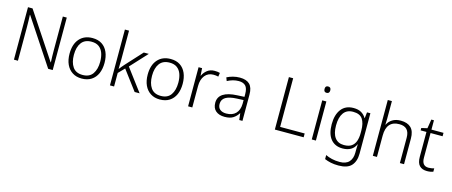

<svg xmlns="http://www.w3.org/2000/svg" viewBox="-55 -1522 5941 2524"><g transform="rotate(15 2916.0 -260.0)"><path d="M573.7 -713.9H627.4V0H565.4L152.8 -624H149.4Q151.4 -585 152.6 -541.5Q153.8 -498 153.8 -450.2V0H99.6V-713.9H161.6L573.7 -91.8H577.6Q575.7 -123 574.7 -171.6Q573.7 -220.2 573.7 -261.2Z M1261.2 -266.1Q1261.2 -184.1 1233.9 -121.1Q1206.1 -59.1 1152.6 -24.7Q1099.1 9.8 1022 9.8Q947.8 9.8 895.5 -24.4Q842.3 -58.1 813.7 -120.1Q785.2 -182.1 785.2 -266.1Q785.2 -396 849.6 -469Q914.1 -542 1026.4 -542Q1102.5 -542 1154.8 -507.8Q1207 -473.6 1234.1 -411.4Q1261.2 -349.1 1261.2 -266.1ZM844.2 -266.1Q844.2 -164.1 887.2 -101.6Q930.2 -39.1 1022 -39.1Q1115.2 -39.1 1158.7 -101.6Q1202.1 -164.1 1202.1 -266.1Q1202.1 -332.5 1184.1 -383.3Q1166 -434.1 1127.2 -463.1Q1088.4 -492.2 1025.4 -492.2Q934.1 -492.2 889.2 -432.1Q844.2 -372.1 844.2 -266.1Z M1406.2 0V-759.8H1462.4V-374Q1462.4 -357.9 1462.2 -341.3Q1461.9 -324.7 1461.4 -307.6Q1460.9 -290.5 1460.7 -273.2Q1460.4 -255.9 1460.4 -238.8H1461.4Q1474.1 -254.9 1490.7 -275.4Q1507.3 -295.9 1522.5 -312L1724.1 -532.2H1792.5L1582 -304.2L1810.1 0H1742.2L1542.5 -266.1L1462.4 -184.1V0Z M2324.7 -266.1Q2324.7 -184.1 2297.4 -121.1Q2269.5 -59.1 2216.1 -24.7Q2162.6 9.8 2085.4 9.8Q2011.2 9.8 1959 -24.4Q1905.8 -58.1 1877.2 -120.1Q1848.6 -182.1 1848.6 -266.1Q1848.6 -396 1913.1 -469Q1977.5 -542 2089.8 -542Q2166 -542 2218.3 -507.8Q2270.5 -473.6 2297.6 -411.4Q2324.7 -349.1 2324.7 -266.1ZM1907.7 -266.1Q1907.7 -164.1 1950.7 -101.6Q1993.7 -39.1 2085.4 -39.1Q2178.7 -39.1 2222.2 -101.6Q2265.6 -164.1 2265.6 -266.1Q2265.6 -332.5 2247.6 -383.3Q2229.5 -434.1 2190.7 -463.1Q2151.9 -492.2 2088.9 -492.2Q1997.6 -492.2 1952.6 -432.1Q1907.7 -372.1 1907.7 -266.1Z M2687.5 -541Q2730 -541 2759.8 -532.2L2752 -480Q2720.7 -487.8 2685.5 -487.8Q2611.8 -487.8 2569.3 -434.3Q2526.9 -380.9 2526.9 -292V0H2469.7V-532.2H2517.6L2523.9 -432.1H2526.9Q2546.9 -477.1 2587.4 -509Q2627.9 -541 2687.5 -541Z M3031.2 -541Q3121.1 -541 3165.3 -497.1Q3209.5 -453.1 3209.5 -357.9V0H3166L3155.3 -89.8H3153.3Q3125.5 -44.9 3083.3 -17.6Q3041 9.8 2967.3 9.8Q2891.1 9.8 2846.7 -28.1Q2802.2 -65.9 2802.2 -139.2Q2802.2 -217.8 2866.7 -259.8Q2931.2 -301.8 3056.2 -307.1L3153.3 -312V-349.1Q3153.3 -428.2 3121.8 -460.7Q3090.3 -493.2 3029.3 -493.2Q2988.3 -493.2 2950.2 -482.7Q2912.1 -472.2 2874 -452.1L2856.4 -498Q2893.1 -517.1 2938.2 -529.1Q2983.4 -541 3031.2 -541ZM3153.3 -216.8V-268.1L3063.5 -264.2Q2961.4 -259.8 2911.4 -229.5Q2861.3 -199.2 2861.3 -138.2Q2861.3 -88.9 2892.3 -63.5Q2923.3 -38.1 2977.1 -38.1Q3060.1 -38.1 3105.7 -85Q3151.4 -131.8 3153.3 -216.8Z M4042.5 -51.8V0H3650.4V-713.9H3708.5V-51.8Z M4181.2 -729Q4221.2 -729 4221.2 -686Q4221.2 -642.1 4181.2 -642.1Q4143.1 -642.1 4143.1 -686Q4143.1 -729 4181.2 -729ZM4152.8 0V-532.2H4209V0Z M4579.1 -542Q4642.1 -542 4683.6 -518.1Q4725.1 -494.1 4750 -451.2H4752.9L4762.2 -532.2H4808.1V17.1Q4808.1 122.1 4754.6 181.2Q4701.2 240.2 4579.1 240.2Q4519 240.2 4473.1 230.2Q4427.2 220.2 4389.2 204.1V148.9Q4427.2 168 4475.6 179.4Q4523.9 190.9 4581.1 190.9Q4668 190.9 4709.5 145Q4751 99.1 4751 20V-11.2Q4751 -32.2 4752 -53.2Q4752.9 -74.2 4753.9 -94.2H4751Q4729 -42 4683.1 -16.1Q4637.2 9.8 4573.2 9.8Q4469.2 9.8 4411.6 -60.1Q4354 -129.9 4354 -262.2Q4354 -391.1 4411.6 -466.6Q4469.2 -542 4579.1 -542ZM4585 -492.2Q4499 -492.2 4456.1 -431.6Q4413.1 -371.1 4413.1 -261.2Q4413.1 -151.9 4455.6 -95Q4498 -38.1 4579.1 -38.1Q4645.5 -38.1 4682.6 -64.9Q4720.2 -91.8 4736.1 -138.9Q4752 -186 4752 -246.1V-279.8Q4752 -381.8 4714.6 -437Q4677.2 -492.2 4585 -492.2Z M4983.9 0V-759.8H5040V-516.1Q5040 -476.1 5037.1 -439.9H5041Q5061 -483.9 5106.9 -512.9Q5152.8 -542 5220.7 -542Q5312 -542 5360.4 -495.1Q5408.7 -448.2 5408.7 -348.1V0H5352.1V-344.2Q5352.1 -419.9 5317.4 -456.1Q5282.7 -492.2 5215.8 -492.2Q5040 -492.2 5040 -290V0Z M5729.5 -38.1Q5751.5 -38.1 5772 -41.5Q5792.5 -44.9 5806.2 -49.8V-3.9Q5790.5 2 5769 5.9Q5747.6 9.8 5721.2 9.8Q5655.3 9.8 5619.4 -27.6Q5583.5 -64.9 5583.5 -147.9V-485.8H5504.4V-518.1L5583.5 -536.1L5603.5 -659.2H5639.2V-532.2H5803.2V-485.8H5639.2V-149.9Q5639.2 -38.1 5729.5 -38.1Z"/></g></svg>

Font: Nokora Light
Style: Regular
Weight: 300
Designer: Danh Hong
Version: Version 8.000; ttfautohint (v1.8.3)